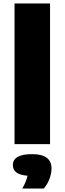

<svg xmlns="http://www.w3.org/2000/svg" viewBox="-20 -828 372 1103"><path d="M63.5 0V-808H267.5V0ZM276 140Q276 169 263.8 200.8Q251.5 232.5 231.5 255H108Q121 232 128 214.5Q135 197 138 181.5Q93.5 178 73.8 162.5Q54 147 54 120.5Q54 57.5 164.5 57.5Q276 57.5 276 140Z"/></svg>

Font: Encode Sans Expanded ExtraBold
Style: Regular
Weight: 800
Width: 7
Designer: Multiple Designers
Foundry: Impallari Type
Version: Version 2.000